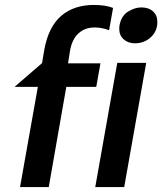

<svg xmlns="http://www.w3.org/2000/svg" viewBox="-20 -756 657 776"><path d="M359 -736Q279 -736 227.5 -692Q176 -648 159 -555L150 -501L39 -405H133L61 0H177L248 -405H369L386 -500H255L263 -551Q271 -597 297 -621Q323 -645 363 -645Q391 -645 421 -634L437 -724Q407 -736 359 -736ZM571 -502H454L365 0H482ZM463 -653Q462 -648 462 -639Q462 -613 480 -597Q498 -581 525 -581Q563 -581 589.5 -605.5Q616 -630 616 -667Q616 -694 598.5 -710Q581 -726 551 -726Q525 -726 497.5 -709Q470 -692 463 -653Z"/></svg>

Font: Geom Medium
Style: Italic
Weight: 500
Italic angle: -10°
Version: Version 1.102